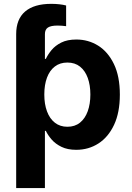

<svg xmlns="http://www.w3.org/2000/svg" viewBox="-20 -754 670 978"><path d="M62.4 -422.3V-580.1Q62.4 -656.4 108 -695.4Q153.7 -734.4 241.2 -734.4Q263.1 -734.4 282.4 -732.2Q301.8 -730.1 316.8 -726V-620.6Q305.5 -622.1 294.6 -623Q283.8 -623.8 273.4 -623.8Q239.2 -623.8 224 -613.7Q208.8 -603.6 208.8 -580.1V-422.3ZM62.4 204.1V-545.9H206.4V-454H213.5Q223.6 -475.8 242.3 -498.7Q261 -521.5 291.9 -537.1Q322.7 -552.7 369.1 -552.7Q429.8 -552.7 480 -521.5Q530.1 -490.2 560.3 -427.7Q590.5 -365.3 590.5 -272Q590.5 -181.1 561.2 -118.5Q531.9 -55.8 481.6 -23.3Q431.4 9.1 368.3 9.1Q323.9 9.1 293.1 -6Q262.3 -21 243.1 -43.2Q223.9 -65.4 213.5 -87.4H208.8V204.1ZM323.2 -108.3Q361.5 -108.3 387.5 -129.3Q413.5 -150.3 426.9 -187.4Q440.3 -224.6 440.3 -272.5Q440.3 -320.4 427 -357.1Q413.7 -393.8 387.7 -414.6Q361.8 -435.4 323.2 -435.4Q285.5 -435.4 259.3 -415.2Q233 -395.1 219.4 -358.7Q205.7 -322.2 205.7 -272.5Q205.7 -223.3 219.5 -186.4Q233.2 -149.5 259.6 -128.9Q286 -108.3 323.2 -108.3Z"/></svg>

Font: Inter Variable LoSnoCo
Style: Regular
Weight: 400
Designer: Rasmus Andersson
Foundry: rsms
Version: Version 4.000;git-a52131595; featfreeze: case,dlig,ss01,ss02